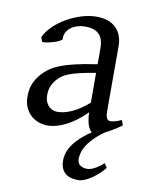

<svg xmlns="http://www.w3.org/2000/svg" viewBox="-79 -527 617 802"><g transform="rotate(10 229.5 -126.0)"><path d="M417 146Q406.7 159.2 392.8 171.9Q378.9 184.6 364.3 194.6Q349.6 204.6 335 210.7Q320.3 216.8 308.1 216.8Q293.9 216.8 280.3 213.9Q266.6 210.9 255.9 203.1Q245.1 195.3 238.5 181.6Q231.9 168 231.9 146Q231.9 102.1 270 60.1Q293.5 34.7 329.6 10.3Q321.8 4.9 315.9 -7.8Q305.2 -30.3 304.2 -69.8Q282.2 -47.9 260.3 -31.7Q238.3 -15.6 217.3 -5.4Q196.3 4.9 177.5 9.8Q158.7 14.6 143.1 14.6Q125.5 14.6 106.9 8.8Q88.4 2.9 73.5 -9.8Q58.6 -22.5 48.8 -42.5Q39.1 -62.5 39.1 -90.8Q39.1 -127.9 52 -152.8Q64.9 -177.7 83 -195.8Q94.7 -207.5 109.6 -218Q124.5 -228.5 149.2 -238.3Q173.8 -248 210.9 -256.8Q248 -265.6 304.2 -273.9V-342.8Q304.2 -359.4 300.3 -373.8Q296.4 -388.2 287.1 -398.7Q277.8 -409.2 262 -414.8Q246.1 -420.4 222.2 -419.9Q206.5 -419.4 191.4 -414.6Q176.3 -409.7 165 -400.9Q153.8 -392.1 147.5 -380.1Q141.1 -368.2 142.6 -353.5Q143.1 -349.1 132.6 -343.5Q122.1 -337.9 107.7 -333.5Q93.3 -329.1 79.3 -326.7Q65.4 -324.2 59.6 -325.7L52.7 -344.7Q64 -369.1 86.9 -391.6Q109.9 -414.1 139.4 -431.2Q168.9 -448.2 201.9 -458.5Q234.9 -468.8 265.6 -468.8Q319.3 -468.8 348.4 -440.7Q377.4 -412.6 377.4 -362.3V-86.9Q377.4 -66.4 382.8 -57.6Q388.2 -48.8 397 -48.8Q403.8 -48.8 414.6 -51.3Q425.3 -53.7 444.8 -62L452.1 -40Q410.6 -11.2 383.3 1.5L382.3 2.4Q361.8 16.6 347.7 30.3Q326.2 50.8 314.5 68.8Q302.7 86.9 298.8 102.1Q294.9 117.2 294.9 128.9Q294.9 147 306.6 155.5Q318.4 164.1 336.9 164.1Q349.1 164.1 366.9 155.3Q384.8 146.5 405.3 127.9ZM171.9 -48.8Q201.2 -48.8 234.1 -63.7Q267.1 -78.6 304.2 -110.8V-237.3Q263.2 -230.5 236.6 -224.1Q210 -217.8 192.9 -211.2Q175.8 -204.6 165.5 -197.3Q155.3 -189.9 147.5 -181.6Q134.8 -168.5 127 -151.6Q119.1 -134.8 119.1 -111.8Q119.1 -92.3 125 -80.1Q130.9 -67.9 139.2 -60.8Q147.5 -53.7 156.5 -51.3Q165.5 -48.8 171.9 -48.8Z"/></g></svg>

Font: Gentium Plus Eur
Style: Regular
Weight: 400
Designer: J. Victor Gaultney, Annie Olsen, Iska Routamaa, Becca Hirsbrunner
Foundry: SIL International
Version: Version 5.000